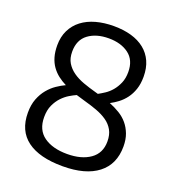

<svg xmlns="http://www.w3.org/2000/svg" viewBox="-136 -858 888 971"><g transform="rotate(20 308.0 -372.5)"><path d="M157 -557Q157 -521 171.5 -497Q186 -473 210.5 -455.5Q235 -438 268 -426Q301 -414 338 -404L352 -400Q367 -408 386 -420.5Q405 -433 421 -452Q437 -471 448 -496.5Q459 -522 459 -556Q459 -620 417 -651.5Q375 -683 309 -683Q242 -683 199.5 -651.5Q157 -620 157 -557ZM254 -358Q238 -351 218 -339Q198 -327 180 -308Q162 -289 149.5 -262Q137 -235 137 -197Q137 -128 184 -94.5Q231 -61 309 -61Q386 -61 433 -94Q480 -127 480 -190Q480 -226 466 -251Q452 -276 427.5 -293Q403 -310 370.5 -322Q338 -334 301 -344ZM309 5Q184 5 118 -44Q52 -93 52 -190Q52 -233 64.5 -265Q77 -297 96.5 -320.5Q116 -344 139.5 -360Q163 -376 185 -386Q161 -398 141 -413.5Q121 -429 106 -450Q91 -471 83 -498.5Q75 -526 75 -561Q75 -607 92.5 -642.5Q110 -678 141.5 -702Q173 -726 216.5 -738Q260 -750 312 -750Q364 -750 406 -738Q448 -726 478 -702Q508 -678 524 -642.5Q540 -607 540 -560Q540 -522 530 -492.5Q520 -463 503.5 -441Q487 -419 466.5 -403.5Q446 -388 425 -377Q455 -365 480.5 -349.5Q506 -334 524.5 -312Q543 -290 554 -261Q565 -232 565 -194Q565 -98 498.5 -46.5Q432 5 309 5Z"/></g></svg>

Font: EncodeSans
Style: Regular
Weight: 400
Designer: Pablo Impallari, Andres Torresi
Foundry: Pablo Impallari, Andres Torresi
Version: Version 1.000; ttfautohint (v1.4.1)